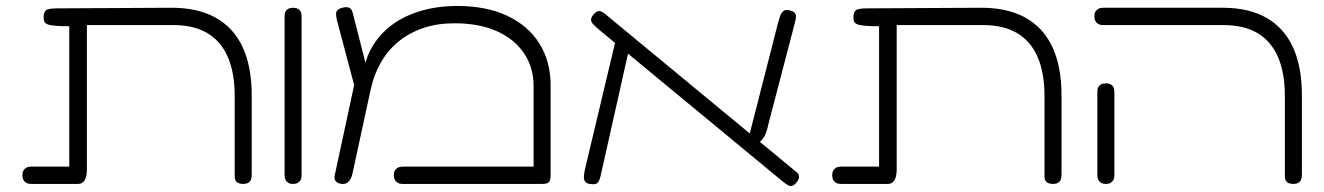

<svg xmlns="http://www.w3.org/2000/svg" viewBox="-20 -606 4435 643"><path d="M85 10Q75 10 68.5 6.5Q62 3 58.5 -3.5Q55 -10 55 -19Q55 -29 58.5 -35Q62 -41 68.5 -44.5Q75 -48 84 -48H212V-535L220 -518Q187 -518 167.5 -519.5Q148 -521 139.5 -524.5Q131 -528 128.5 -533.5Q126 -539 126 -547Q126 -565 134 -571.5Q142 -578 172 -578L549 -580Q639 -581 700 -548Q761 -515 792 -449.5Q823 -384 823 -286V-20Q823 -10 820 -3.5Q817 3 810.5 6.5Q804 10 795 10Q786 10 779.5 7.5Q773 5 769.5 -0.5Q766 -6 766 -13V-283Q766 -362 743 -415Q720 -468 674.5 -495Q629 -522 561 -522H271V-39Q271 -15 263.5 -2.5Q256 10 241 10Z M961 10Q952 10 946 6.5Q940 3 936.5 -3.5Q933 -10 933 -19V-552Q933 -561 936.5 -567.5Q940 -574 946.5 -577Q953 -580 962 -580Q971 -580 977.5 -576.5Q984 -573 987 -567Q990 -561 990 -551V-18Q990 -9 986.5 -3Q983 3 977 6.5Q971 10 961 10Z M1824 -320V-19Q1824 -8 1821.5 -1.5Q1819 5 1813 7.5Q1807 10 1796 10H1328Q1319 10 1312.5 6.5Q1306 3 1302.5 -3.5Q1299 -10 1299 -19Q1299 -29 1302.5 -35Q1306 -41 1312.5 -44.5Q1319 -48 1329 -48H1767V-317Q1767 -380 1735 -427.5Q1703 -475 1644 -501.5Q1585 -528 1502 -528Q1445 -528 1398.5 -512.5Q1352 -497 1316 -468Q1280 -439 1256.5 -398.5Q1233 -358 1222 -309L1160 -23Q1158 -13 1153.5 -5.5Q1149 2 1143 6Q1137 10 1129 10Q1113 10 1105.5 2Q1098 -6 1101 -19L1180 -386L1201 -384Q1209 -420 1227.5 -451Q1246 -482 1273.5 -507Q1301 -532 1337 -549.5Q1373 -567 1416.5 -576.5Q1460 -586 1511 -586Q1609 -586 1679 -553Q1749 -520 1786.5 -460Q1824 -400 1824 -320ZM1169 -310 1108 -540Q1106 -550 1105.5 -558Q1105 -566 1110 -571.5Q1115 -577 1126 -580Q1142 -584 1149.5 -580Q1157 -576 1159.5 -568.5Q1162 -561 1163 -556L1211 -368Z M2646 7Q2639 15 2632 16.5Q2625 18 2618.5 14Q2612 10 2604 4L1988 -505Q1974 -517 1966.5 -525Q1959 -533 1959.5 -541Q1960 -549 1969 -559Q1979 -570 1987.5 -569Q1996 -568 2006.5 -559.5Q2017 -551 2031 -539L2647 -30Q2654 -25 2655.5 -18.5Q2657 -12 2654.5 -6Q2652 0 2646 7ZM1954 10Q1944 8 1939.5 2Q1935 -4 1935.5 -14.5Q1936 -25 1939 -39L2043 -476L2089 -452L1995 -33Q1991 -12 1986.5 -2Q1982 8 1975 10Q1968 12 1954 10ZM2505 -117 2483 -128 2586 -531Q2590 -545 2594 -555.5Q2598 -566 2606 -570.5Q2614 -575 2629 -570Q2640 -567 2643.5 -560Q2647 -553 2645 -543Q2643 -533 2639 -518L2554 -193Q2550 -173 2544.5 -159Q2539 -145 2529.5 -135.5Q2520 -126 2505 -117Z M2797 10Q2787 10 2780.5 6.5Q2774 3 2770.5 -3.5Q2767 -10 2767 -19Q2767 -29 2770.5 -35Q2774 -41 2780.5 -44.5Q2787 -48 2796 -48H2924V-535L2932 -518Q2899 -518 2879.5 -519.5Q2860 -521 2851.5 -524.5Q2843 -528 2840.5 -533.5Q2838 -539 2838 -547Q2838 -565 2846 -571.5Q2854 -578 2884 -578L3261 -580Q3351 -581 3412 -548Q3473 -515 3504 -449.5Q3535 -384 3535 -286V-20Q3535 -10 3532 -3.5Q3529 3 3522.5 6.5Q3516 10 3507 10Q3498 10 3491.5 7.5Q3485 5 3481.5 -0.5Q3478 -6 3478 -13V-283Q3478 -362 3455 -415Q3432 -468 3386.5 -495Q3341 -522 3273 -522H2983V-39Q2983 -15 2975.5 -2.5Q2968 10 2953 10Z M4312 10Q4303 10 4296.5 7.5Q4290 5 4286.5 -0.5Q4283 -6 4283 -13V-283Q4283 -362 4260 -415Q4237 -468 4191.5 -495Q4146 -522 4078 -522H3675Q3665 -522 3658.5 -525.5Q3652 -529 3648.5 -535.5Q3645 -542 3645 -551Q3645 -561 3648.5 -567Q3652 -573 3658.5 -576.5Q3665 -580 3674 -580H4075Q4162 -580 4221 -546.5Q4280 -513 4310 -448Q4340 -383 4340 -286V-20Q4340 -10 4337 -3.5Q4334 3 4327.5 6.5Q4321 10 4312 10ZM3683 10Q3674 10 3668 6.5Q3662 3 3658.5 -3.5Q3655 -10 3655 -19V-299Q3655 -308 3658.5 -314.5Q3662 -321 3668.5 -324Q3675 -327 3684 -327Q3693 -327 3699.5 -323.5Q3706 -320 3709 -314Q3712 -308 3712 -298V-18Q3712 -9 3708.5 -3Q3705 3 3699 6.5Q3693 10 3683 10Z"/></svg>

Font: Fredoka Expanded Light
Style: Regular
Weight: 300
Width: 7
Designer: Ben Nathan
Foundry: Milena B. Brandão, Ben Nathan
Version: Version 2.001